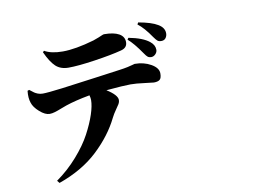

<svg xmlns="http://www.w3.org/2000/svg" viewBox="-89 -955 1678 1184"><g transform="rotate(-10 750.0 -362.5)"><path d="M231.4 -728.5 239.3 -736.3Q281.2 -711.9 353.5 -711.9Q432.6 -711.9 550.8 -746.1Q569.3 -752 585.4 -758.8Q601.6 -765.6 609.4 -769Q617.2 -772.5 622.1 -772.5Q681.6 -772.5 714.4 -754.4Q747.1 -736.3 747.1 -701.2Q747.1 -665 706.1 -655.3Q642.6 -638.7 536.6 -623Q430.7 -607.4 371.1 -607.4Q321.3 -607.4 291 -635.7Q260.7 -664.1 231.4 -728.5ZM96.7 -510.7 107.4 -514.6Q127 -499 134.8 -493.7Q142.6 -488.3 156.2 -482.9Q169.9 -477.5 186.5 -477.5Q216.8 -477.5 310.5 -489.3Q404.3 -501 524.9 -518.1Q645.5 -535.2 677.7 -539.1Q707 -543 730 -547.9Q752.9 -552.7 763.2 -556.2Q773.4 -559.6 775.4 -559.6Q833 -559.6 877.4 -534.2Q921.9 -508.8 921.9 -474.6Q921.9 -445.3 910.2 -435.5Q898.4 -425.8 873 -425.8Q865.2 -425.8 814.5 -432.6Q763.7 -439.5 728.5 -439.5Q687.5 -439.5 576.2 -429.7Q641.6 -388.7 641.6 -357.4Q641.6 -344.7 634.8 -333Q627.9 -321.3 612.8 -300.3Q597.7 -279.3 585.9 -255.9Q535.2 -152.3 438.5 -61Q341.8 30.3 192.4 83L179.7 67.4Q252.9 15.6 312 -51.8Q371.1 -119.1 404.3 -181.6Q437.5 -244.1 455.1 -297.4Q472.7 -350.6 472.7 -386.7Q472.7 -400.4 467.8 -417Q377 -400.4 316.4 -379.9Q306.6 -377 282.2 -367.2Q257.8 -357.4 239.7 -352.1Q221.7 -346.7 207 -346.7Q178.7 -346.7 145 -376.5Q111.3 -406.2 102.5 -435.5Q91.8 -465.8 96.7 -510.7ZM758.8 -713.9 765.6 -724.6Q853.5 -708 894.5 -674.8Q922.9 -652.3 922.9 -622.1Q922.9 -607.4 911.1 -595.2Q899.4 -583 883.8 -583Q871.1 -583 862.8 -589.4Q854.5 -595.7 842.8 -613.3Q793.9 -684.6 758.8 -713.9ZM835 -795.9 841.8 -807.6Q923.8 -793 961.9 -769.5Q1000 -747.1 1000 -711.9Q1000 -695.3 990.7 -682.6Q981.4 -669.9 962.9 -669.9Q947.3 -669.9 939 -676.8Q930.7 -683.6 917 -703.1Q875 -765.6 835 -795.9Z"/></g></svg>

Font: Bpmf Zihi Serif Heavy
Style: Heavy
Weight: 900
Foundry: But Ko
Version: Version 1.320